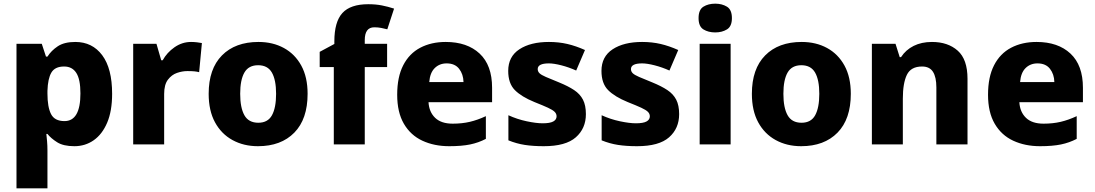

<svg xmlns="http://www.w3.org/2000/svg" viewBox="-20 -788 5975 1048"><path d="M391 -559Q484 -559 538 -486.5Q592 -414 592 -276Q592 -182 565 -118.5Q538 -55 491.5 -22.5Q445 10 386 10Q326 10 292 -11.5Q258 -33 239 -57H233Q235 -39 237 -16Q239 7 239 34V240H70V-549H208L231 -479H239Q260 -512 295.5 -535.5Q331 -559 391 -559ZM330 -425Q280 -425 260.5 -392Q241 -359 239 -292V-277Q239 -204 258.5 -165.5Q278 -127 332 -127Q419 -127 419 -278Q419 -355 396.5 -390Q374 -425 330 -425Z M1023 -559Q1039 -559 1056 -557Q1073 -555 1082 -553L1067 -394Q1056 -397 1041.5 -398.5Q1027 -400 1003 -400Q975 -400 946 -390Q917 -380 896.5 -353Q876 -326 876 -275V0H707V-549H834L860 -459H868Q891 -501 932.5 -530Q974 -559 1023 -559Z M1659 -276Q1659 -138 1586.5 -64Q1514 10 1388 10Q1310 10 1249 -23.5Q1188 -57 1153.5 -120.5Q1119 -184 1119 -276Q1119 -412 1191.5 -485.5Q1264 -559 1391 -559Q1469 -559 1529.5 -526Q1590 -493 1624.5 -430Q1659 -367 1659 -276ZM1291 -276Q1291 -200 1314 -159Q1337 -118 1390 -118Q1442 -118 1464.5 -159Q1487 -200 1487 -276Q1487 -352 1464 -392Q1441 -432 1389 -432Q1337 -432 1314 -392Q1291 -352 1291 -276Z M2093 -422H1971V0H1802V-422H1725V-505L1805 -548V-562Q1805 -669 1849 -717Q1893 -765 1990 -765Q2031 -765 2064 -758.5Q2097 -752 2131 -741L2094 -628Q2079 -632 2061 -635.5Q2043 -639 2023 -639Q1971 -639 1971 -569V-549H2093Z M2413 -559Q2530 -559 2598 -495.5Q2666 -432 2666 -309V-230H2319Q2322 -177 2355 -145Q2388 -113 2451 -113Q2502 -113 2544.5 -123Q2587 -133 2632 -154V-30Q2592 -9 2546 0.5Q2500 10 2432 10Q2350 10 2285.5 -20Q2221 -50 2184.5 -112.5Q2148 -175 2148 -271Q2148 -368 2181 -432Q2214 -496 2274 -527.5Q2334 -559 2413 -559ZM2418 -442Q2379 -442 2353 -416.5Q2327 -391 2323 -340H2510Q2509 -383 2486 -412.5Q2463 -442 2418 -442Z M3178 -165Q3178 -87 3123 -38.5Q3068 10 2948 10Q2890 10 2844.5 3Q2799 -4 2755 -22V-159Q2803 -137 2855 -126Q2907 -115 2942 -115Q2982 -115 3000 -125Q3018 -135 3018 -153Q3018 -167 3007.5 -177.5Q2997 -188 2971 -200Q2945 -212 2897 -231Q2826 -260 2790 -296.5Q2754 -333 2754 -401Q2754 -479 2815 -519Q2876 -559 2976 -559Q3030 -559 3077 -548Q3124 -537 3173 -515L3125 -403Q3085 -421 3044 -431.5Q3003 -442 2976 -442Q2915 -442 2915 -411Q2915 -398 2924.5 -388.5Q2934 -379 2959.5 -368Q2985 -357 3032 -338Q3081 -318 3113.5 -296.5Q3146 -275 3162 -244Q3178 -213 3178 -165Z M3687 -165Q3687 -87 3632 -38.5Q3577 10 3457 10Q3399 10 3353.5 3Q3308 -4 3264 -22V-159Q3312 -137 3364 -126Q3416 -115 3451 -115Q3491 -115 3509 -125Q3527 -135 3527 -153Q3527 -167 3516.5 -177.5Q3506 -188 3480 -200Q3454 -212 3406 -231Q3335 -260 3299 -296.5Q3263 -333 3263 -401Q3263 -479 3324 -519Q3385 -559 3485 -559Q3539 -559 3586 -548Q3633 -537 3682 -515L3634 -403Q3594 -421 3553 -431.5Q3512 -442 3485 -442Q3424 -442 3424 -411Q3424 -398 3433.5 -388.5Q3443 -379 3468.5 -368Q3494 -357 3541 -338Q3590 -318 3622.5 -296.5Q3655 -275 3671 -244Q3687 -213 3687 -165Z M3884 -768Q3921 -768 3948 -751.5Q3975 -735 3975 -689Q3975 -644 3948 -627.5Q3921 -611 3884 -611Q3846 -611 3819.5 -627.5Q3793 -644 3793 -689Q3793 -735 3819.5 -751.5Q3846 -768 3884 -768ZM3968 -549V0H3799V-549Z M4624 -276Q4624 -138 4551.5 -64Q4479 10 4353 10Q4275 10 4214 -23.5Q4153 -57 4118.5 -120.5Q4084 -184 4084 -276Q4084 -412 4156.5 -485.5Q4229 -559 4356 -559Q4434 -559 4494.5 -526Q4555 -493 4589.5 -430Q4624 -367 4624 -276ZM4256 -276Q4256 -200 4279 -159Q4302 -118 4355 -118Q4407 -118 4429.5 -159Q4452 -200 4452 -276Q4452 -352 4429 -392Q4406 -432 4354 -432Q4302 -432 4279 -392Q4256 -352 4256 -276Z M5067 -559Q5154 -559 5207.5 -511.5Q5261 -464 5261 -358V0H5091V-311Q5091 -367 5072.5 -396Q5054 -425 5013 -425Q4952 -425 4930 -379.5Q4908 -334 4908 -250V0H4739V-549H4868L4891 -476H4898Q4924 -516 4967 -537.5Q5010 -559 5067 -559Z M5638 -559Q5755 -559 5823 -495.5Q5891 -432 5891 -309V-230H5544Q5547 -177 5580 -145Q5613 -113 5676 -113Q5727 -113 5769.5 -123Q5812 -133 5857 -154V-30Q5817 -9 5771 0.5Q5725 10 5657 10Q5575 10 5510.5 -20Q5446 -50 5409.5 -112.5Q5373 -175 5373 -271Q5373 -368 5406 -432Q5439 -496 5499 -527.5Q5559 -559 5638 -559ZM5643 -442Q5604 -442 5578 -416.5Q5552 -391 5548 -340H5735Q5734 -383 5711 -412.5Q5688 -442 5643 -442Z"/></svg>

Font: Noto Sans Georgian ExtraBold
Style: Regular
Weight: 800
Designer: Monotype Design Team, Akaki Razmadze
Foundry: Google LLC
Version: Version 2.005; ttfautohint (v1.8.4.7-5d5b)